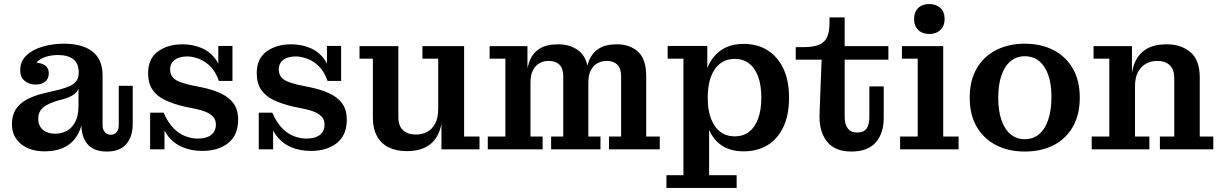

<svg xmlns="http://www.w3.org/2000/svg" viewBox="-20 -738 6038 949"><path d="M155 -320Q126 -320 103 -337.5Q80 -355 80 -391Q80 -435 110.5 -464Q141 -493 190.5 -507.5Q240 -522 295 -522Q388 -522 437.5 -483Q487 -444 487 -364L369 -380Q369 -424 342.5 -445Q316 -466 267 -466Q236 -466 209 -458Q182 -450 164 -433Q146 -416 140 -389V-430Q177 -430 199 -417Q221 -404 221 -375Q221 -350 204 -335Q187 -320 155 -320ZM508 11Q444 11 413 -25Q382 -61 382 -125V-165H368V-299H363L369 -339V-380L487 -364V-119Q487 -99 497.5 -85.5Q508 -72 527 -72Q547 -72 557 -85.5Q567 -99 567 -119V-314H636V-126Q636 -63 604.5 -26Q573 11 508 11ZM202 10Q127 10 83 -27Q39 -64 39 -124Q39 -169 58.5 -198.5Q78 -228 113 -246.5Q148 -265 193 -276L277 -296Q306 -304 326.5 -313.5Q347 -323 358 -338.5Q369 -354 369 -379L372 -299H368Q360 -281 342 -269Q324 -257 293 -248L256 -238Q229 -229 209.5 -218Q190 -207 179.5 -191Q169 -175 169 -151Q169 -116 192 -96.5Q215 -77 252 -77Q283 -77 309 -90.5Q335 -104 351.5 -134.5Q368 -165 368 -215L392 -209Q393 -132 369.5 -83.5Q346 -35 303 -12.5Q260 10 202 10Z M979 8Q925 8 880 -11.5Q835 -31 805.5 -72.5Q776 -114 770 -181H789Q810 -132 838 -104Q866 -76 897 -64.5Q928 -53 957 -53Q1000 -53 1023.5 -71Q1047 -89 1047 -122Q1047 -145 1034.5 -159.5Q1022 -174 1000.5 -183.5Q979 -193 951 -199L892 -211Q836 -224 795.5 -243.5Q755 -263 733.5 -295Q712 -327 712 -376Q712 -448 760.5 -483.5Q809 -519 882 -519Q932 -519 975.5 -501Q1019 -483 1047 -443.5Q1075 -404 1081 -338H1062Q1045 -386 1017.5 -412Q990 -438 960 -448.5Q930 -459 905 -459Q867 -459 844 -442.5Q821 -426 821 -394Q821 -372 832.5 -357.5Q844 -343 865.5 -334.5Q887 -326 915 -319L974 -307Q1028 -296 1069 -277.5Q1110 -259 1133.5 -228Q1157 -197 1157 -146Q1157 -70 1108 -31Q1059 8 979 8ZM722 0V-181H770L793 -143V0ZM1081 -338 1059 -376V-511H1129V-338Z M1516 8Q1462 8 1417 -11.5Q1372 -31 1342.5 -72.5Q1313 -114 1307 -181H1326Q1347 -132 1375 -104Q1403 -76 1434 -64.5Q1465 -53 1494 -53Q1537 -53 1560.5 -71Q1584 -89 1584 -122Q1584 -145 1571.5 -159.5Q1559 -174 1537.5 -183.5Q1516 -193 1488 -199L1429 -211Q1373 -224 1332.5 -243.5Q1292 -263 1270.5 -295Q1249 -327 1249 -376Q1249 -448 1297.5 -483.5Q1346 -519 1419 -519Q1469 -519 1512.5 -501Q1556 -483 1584 -443.5Q1612 -404 1618 -338H1599Q1582 -386 1554.5 -412Q1527 -438 1497 -448.5Q1467 -459 1442 -459Q1404 -459 1381 -442.5Q1358 -426 1358 -394Q1358 -372 1369.5 -357.5Q1381 -343 1402.5 -334.5Q1424 -326 1452 -319L1511 -307Q1565 -296 1606 -277.5Q1647 -259 1670.5 -228Q1694 -197 1694 -146Q1694 -70 1645 -31Q1596 8 1516 8ZM1259 0V-181H1307L1330 -143V0ZM1618 -338 1596 -376V-511H1666V-338Z M1989 9Q1941 9 1903.5 -8.5Q1866 -26 1844.5 -63Q1823 -100 1823 -158V-448H1757V-510H1949V-159Q1949 -115 1972.5 -94Q1996 -73 2035 -73Q2065 -73 2090 -85.5Q2115 -98 2130.5 -126.5Q2146 -155 2146 -200L2169 -201Q2169 -133 2150.5 -86Q2132 -39 2092 -15Q2052 9 1989 9ZM2162 0V-166L2146 -164V-448H2068V-510H2274V-63H2350V0Z M2391 0V-63H2478V-448H2400V-510H2587V-345L2602 -347V-63H2662V0ZM2704 0V-63H2764V-361Q2764 -400 2745 -418.5Q2726 -437 2691 -437Q2668 -437 2647.5 -426Q2627 -415 2614.5 -391.5Q2602 -368 2602 -328L2580 -327Q2580 -388 2595.5 -431Q2611 -474 2645.5 -496.5Q2680 -519 2738 -519Q2805 -519 2846.5 -482Q2888 -445 2888 -364V-63H2948V0ZM2990 0V-63H3050V-361Q3050 -400 3031 -418.5Q3012 -437 2978 -437Q2955 -437 2934 -426Q2913 -415 2900.5 -391.5Q2888 -368 2888 -328L2873 -327Q2873 -388 2888.5 -431Q2904 -474 2938 -496.5Q2972 -519 3029 -519Q3094 -519 3134 -482Q3174 -445 3174 -362V-63H3241V0Z M3657 10Q3586 10 3542 -22.5Q3498 -55 3478 -114.5Q3458 -174 3458 -255L3451 -256Q3451 -335 3473 -394.5Q3495 -454 3540.5 -487.5Q3586 -521 3656 -521Q3723 -521 3773 -490Q3823 -459 3851.5 -400Q3880 -341 3880 -255Q3880 -170 3852 -110.5Q3824 -51 3773.5 -20.5Q3723 10 3657 10ZM3611 -64Q3652 -64 3681.5 -86Q3711 -108 3727 -151Q3743 -194 3743 -255Q3743 -317 3727 -360Q3711 -403 3681.5 -425Q3652 -447 3611 -447Q3571 -447 3541 -425Q3511 -403 3494.5 -360Q3478 -317 3478 -255Q3478 -194 3494.5 -151Q3511 -108 3541 -86Q3571 -64 3611 -64ZM3274 191V128H3358V-448H3280V-511H3476V-334L3466 -258L3485 -155V128H3621V191Z M4188 11Q4105 11 4065.5 -41Q4026 -93 4031 -182L4041 -443H3913V-505H3951Q4000 -505 4028.5 -517Q4057 -529 4068.5 -555.5Q4080 -582 4080 -623V-652H4155V-159Q4155 -123 4170.5 -103Q4186 -83 4217 -83Q4249 -83 4263 -102.5Q4277 -122 4277 -159V-311H4348V-156Q4348 -79 4308.5 -34Q4269 11 4188 11ZM4155 -443V-510H4371V-443Z M4429 0V-63H4516V-448H4438V-510H4642V-63H4718V0ZM4573 -570Q4539 -570 4518.5 -590Q4498 -610 4498 -644Q4498 -679 4518.5 -698.5Q4539 -718 4573 -718Q4607 -718 4628 -698.5Q4649 -679 4649 -644Q4649 -610 4628 -590Q4607 -570 4573 -570Z M5045 11Q4965 11 4903.5 -20.5Q4842 -52 4807.5 -111.5Q4773 -171 4773 -255Q4773 -340 4807.5 -399.5Q4842 -459 4903.5 -490.5Q4965 -522 5045 -522Q5126 -522 5187 -490.5Q5248 -459 5282.5 -399.5Q5317 -340 5317 -255Q5317 -171 5282.5 -111Q5248 -51 5187 -20Q5126 11 5045 11ZM5045 -50Q5086 -50 5115.5 -74.5Q5145 -99 5161 -146Q5177 -193 5177 -260Q5177 -323 5161 -368Q5145 -413 5115.5 -436.5Q5086 -460 5045 -460Q5005 -460 4975.5 -436Q4946 -412 4930 -366Q4914 -320 4914 -255Q4914 -190 4930 -144Q4946 -98 4975.5 -74Q5005 -50 5045 -50Z M5713 0V-63H5784V-351Q5784 -395 5761.5 -416Q5739 -437 5700 -437Q5671 -437 5646 -424Q5621 -411 5605.5 -383.5Q5590 -356 5590 -310L5569 -309Q5569 -378 5587.5 -424.5Q5606 -471 5645 -495Q5684 -519 5747 -519Q5818 -519 5864 -480Q5910 -441 5910 -355V-63H5977V0ZM5376 0V-63H5463V-448H5385V-510H5575V-349L5590 -351V-63H5661V0Z"/></svg>

Font: Montagu Slab 120pt Medium
Style: Regular
Weight: 500
Designer: Florian Karsten
Foundry: Florian Karsten
Version: Version 1.000